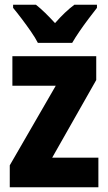

<svg xmlns="http://www.w3.org/2000/svg" viewBox="-20 -786 454 806"><path d="M393 0H21V-92L214 -426H32V-550H384V-450L199 -124H393ZM139 -606Q129 -626 110 -653.5Q91 -681 70.5 -708Q50 -735 35 -753V-766H131Q150 -751 169.5 -732Q189 -713 211 -689Q233 -714 252.5 -732.5Q272 -751 292 -766H387V-753Q372 -734 352 -707.5Q332 -681 313.5 -654Q295 -627 283 -606Z"/></svg>

Font: Noto Sans Lao UI Cond ExtBd
Style: Regular
Weight: 800
Width: 3
Designer: Monotype Design Team
Foundry: Monotype Imaging Inc.
Version: Version 2.000; ttfautohint (v1.8.4.7-5d5b)